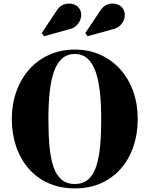

<svg xmlns="http://www.w3.org/2000/svg" viewBox="-20 -1035 828 1065"><path d="M395 10Q313.5 10 248.8 -19Q184 -48 138.8 -100Q93.5 -152 69.5 -222.2Q45.5 -292.5 45.5 -375Q45.5 -457.5 70.8 -527.8Q96 -598 142.2 -650Q188.5 -702 252.8 -731Q317 -760 395 -760Q473 -760 537 -731Q601 -702 647.5 -650Q694 -598 719 -527.8Q744 -457.5 744 -375Q744 -292.5 720 -222.2Q696 -152 650.8 -100Q605.5 -48 541 -19Q476.5 10 395 10ZM395 -14.5Q441 -14.5 469.8 -40Q498.5 -65.5 514 -113Q529.5 -160.5 535.5 -226.8Q541.5 -293 541.5 -375Q541.5 -457 534.2 -523.2Q527 -589.5 510.5 -637Q494 -684.5 465.5 -710Q437 -735.5 395 -735.5Q352.5 -735.5 324 -710Q295.5 -684.5 279 -637Q262.5 -589.5 255.5 -523.2Q248.5 -457 248.5 -375Q248.5 -293 254.2 -226.8Q260 -160.5 275.5 -113Q291 -65.5 320 -40Q349 -14.5 395 -14.5ZM224.5 -834 211.5 -851.5 292.5 -973.5Q310.5 -1003 336 -1011Q361.5 -1019 385 -1012Q408.5 -1005 419.5 -988.5Q433 -969 430 -944Q427 -919 409.5 -898.8Q392 -878.5 361 -872ZM466 -834 453 -851.5 534.5 -973.5Q552.5 -1003 578 -1011Q603.5 -1019 626.8 -1012Q650 -1005 661 -988.5Q674.5 -969 671.8 -944Q669 -919 651.5 -898.8Q634 -878.5 602.5 -872Z"/></svg>

Font: Bodoni Moda 9pt ExtraBold
Style: Regular
Weight: 800
Designer: Owen Earl
Foundry: indestructible type
Version: Version 2.005